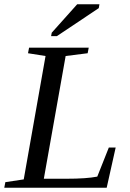

<svg xmlns="http://www.w3.org/2000/svg" viewBox="-32 -878 608 898"><path d="M173 -42H278Q373 -42 423 -52L477 -188H509L467 0H-12L-7 -26L79 -39L181 -616L99 -629L104 -655H383L378 -629L275 -616ZM207 -709 210 -725 329 -858H433L430 -840L234 -709Z"/></svg>

Font: Libra Serif Modern
Style: Italic
Weight: 400
Italic angle: -12°
Designer: Stefan Peev, Context Ltd
Foundry: Stefan Peev, Context Ltd
Version: Version 1.000